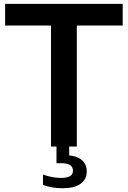

<svg xmlns="http://www.w3.org/2000/svg" viewBox="-20 -760 664 996"><path d="M244.5 0V-627.5H6.5V-740H616.5V-627.5H378.5V0ZM302.5 216.5Q275.5 216.5 250.2 212Q225 207.5 203 199.5V145.5Q228 154.5 251.8 158.8Q275.5 163 296.5 163Q326.5 163 342.5 154.2Q358.5 145.5 358.5 125.5Q358.5 105 342.2 95.8Q326 86.5 296 86.5H273V-10H339V65.5L311 44.5Q368.5 44.5 399.2 66.2Q430 88 430 129.5Q430 170.5 398 193.5Q366 216.5 302.5 216.5Z"/></svg>

Font: Encode Sans SC SemiBold
Style: Regular
Weight: 600
Version: Version 3.002